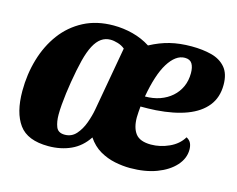

<svg xmlns="http://www.w3.org/2000/svg" viewBox="-82 -650 977 791"><g transform="rotate(15 406.5 -255.0)"><path d="M180 20Q91 20 54.7 -30Q18.3 -80 18.3 -172.3Q18.3 -243.7 37.3 -308.2Q56.3 -372.7 93.3 -422.5Q130.3 -472.3 185.5 -501.2Q240.7 -530 312.7 -530Q354.3 -530 394.8 -519.5Q435.3 -509 469.7 -487Q512 -509.7 553.2 -519.8Q594.3 -530 645 -530Q692.3 -530 730.2 -520.2Q768 -510.3 790.3 -484.2Q812.7 -458 812.7 -410.3Q812.7 -357 783.7 -320.5Q754.7 -284 700.7 -263.5Q646.7 -243 570.3 -237.7Q554.7 -237 537.8 -236.3Q521 -235.7 505 -236Q504 -224 503 -211.5Q502 -199 502 -189.3Q502 -144.7 520.8 -120.2Q539.7 -95.7 586.7 -95.7Q625.7 -95.7 663.8 -113Q702 -130.3 721.3 -162.7Q735.3 -155.3 740.7 -143.5Q746 -131.7 746 -116.3Q746 -79 718 -47.8Q690 -16.7 641.2 1.7Q592.3 20 528.3 20Q497.7 20 463.8 13.2Q430 6.3 399.3 -11.3Q368.7 -29 346.7 -61.7Q318.7 -19 275.8 0.5Q233 20 180 20ZM233 -43Q262.3 -43 281.5 -64.5Q300.7 -86 312 -117.2Q323.3 -148.3 328.3 -176.7L376.7 -448.7Q363.7 -459.7 346.5 -464.8Q329.3 -470 315 -470Q293.3 -470 276.2 -458Q259 -446 245.5 -420.7Q232 -395.3 221.8 -355.3Q211.7 -315.3 202.3 -258.7Q198.3 -234.7 195 -209.3Q191.7 -184 189.7 -160.2Q187.7 -136.3 187.7 -116.7Q187.7 -86.3 196.2 -64.7Q204.7 -43 233 -43ZM512 -280.7Q546.7 -280.7 575.5 -290.8Q604.3 -301 625.5 -319.7Q646.7 -338.3 658.5 -364.3Q670.3 -390.3 670.3 -422.3Q670.3 -447.7 661.3 -462.5Q652.3 -477.3 630.3 -477.3Q610.3 -477.3 592.7 -464.3Q575 -451.3 559.5 -426.3Q544 -401.3 532.2 -364.7Q520.3 -328 512 -280.7Z"/></g></svg>

Font: Sansita Swashed Light
Style: Regular
Weight: 300
Designer: Pablo Cosgaya
Foundry: Omnibus-Type
Version: Version 1.003